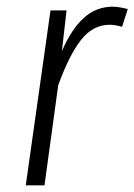

<svg xmlns="http://www.w3.org/2000/svg" viewBox="-20 -554 402 574"><path d="M362 -527 345 -474Q323 -480 308 -480Q258 -480 222.5 -435Q187 -390 154 -299L113 0H57L131 -523H179L165 -401Q193 -466 230 -500Q267 -534 317 -534Q334 -534 362 -527Z"/></svg>

Font: Fira Sans Condensed Light
Style: Italic
Weight: 300
Width: 3
Italic angle: -8°
Designer: Carrois Corporate & Edenspiekermann AG
Foundry: Carrois Corporate GbR & Edenspiekermann AG
Version: Version 4.203